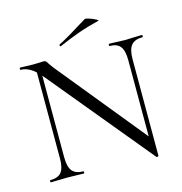

<svg xmlns="http://www.w3.org/2000/svg" viewBox="-116 -889 958 1010"><g transform="rotate(-15 363.5 -384.0)"><path d="M120 -602 143 -600V-109Q143 -57 161.5 -34.5Q180 -12 221 -12Q224 -12 224 -6Q224 0 221 0Q196 0 183 -1L133 -2L82 -1Q68 0 41 0Q39 0 39 -6Q39 -12 41 -12Q84 -12 102 -34.5Q120 -57 120 -109ZM612 14 152 -543Q120 -582 93.5 -597.5Q67 -613 41 -613Q38 -613 38 -619Q38 -625 41 -625L78 -624Q90 -623 111 -623Q133 -623 147 -624Q161 -625 169 -625Q176 -625 180.5 -621.5Q185 -618 191 -607Q203 -589 216 -573L616 -82L624 12Q624 14 619 15Q614 16 612 14ZM624 12 601 -19V-515Q601 -567 583.5 -590Q566 -613 525 -613Q523 -613 523 -619Q523 -625 525 -625L564 -624Q594 -622 613 -622Q631 -622 663 -624L704 -625Q707 -625 707 -619Q707 -613 704 -613Q662 -613 643 -590Q624 -567 624 -515ZM277 -678Q273 -678 272 -682.5Q271 -687 274 -689Q308 -706 340 -725.5Q372 -745 380 -750L436 -784Q441 -786 460.5 -779.5Q480 -773 494.5 -765Q509 -757 501 -756Q439 -741 387.5 -722.5Q336 -704 279 -679Z"/></g></svg>

Font: Cormorant SC
Style: Regular
Weight: 400
Designer: Christian Thalmann (Catharsis Fonts)
Foundry: Catharsis Fonts
Version: Version 4.000